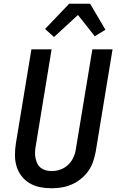

<svg xmlns="http://www.w3.org/2000/svg" viewBox="-20 -999 640 1027"><path d="M256 8Q224 8 194 2Q164 -4 138.5 -19Q113 -34 95 -57.5Q77 -81 68.5 -109.5Q60 -138 60 -169.5Q60 -201 65 -232L148 -735H256L171 -217Q168 -201 167.5 -185Q167 -169 170 -153.5Q173 -138 179.5 -124.5Q186 -111 198 -101.5Q210 -92 225 -88Q240 -84 257 -84Q280 -84 303 -92Q326 -100 344.5 -117.5Q363 -135 373 -157.5Q383 -180 386 -203L474 -735H582L492 -188Q487 -161 478 -134.5Q469 -108 452.5 -84.5Q436 -61 413 -42.5Q390 -24 364 -12.5Q338 -1 310.5 3.5Q283 8 256 8ZM269 -801 221 -844 350 -979H462L544 -840L487 -805L397 -919Z"/></svg>

Font: Iosevka Aile Semibold
Style: Italic
Weight: 600
Italic angle: -9°
Designer: Belleve Invis
Foundry: Belleve Invis
Version: Version 31.1.0; ttfautohint (v1.8.4)